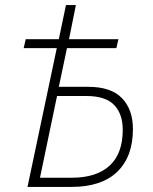

<svg xmlns="http://www.w3.org/2000/svg" viewBox="-20 -734 599 754"><path d="M88 0 203 -545H73L81 -580H211L239 -714H278L251 -580H445L437 -545H243L211 -393H327Q416 -393 459 -348.5Q502 -304 502 -227Q502 -119 440.5 -59.5Q379 0 261 0ZM137 -36H261Q359 -36 410.5 -83.5Q462 -131 462 -224Q462 -287 428 -322Q394 -357 319 -357H204Z"/></svg>

Font: Noto Sans Disp ExtLt
Style: Italic
Weight: 200
Italic angle: -12°
Designer: Monotype Design Team
Foundry: Monotype Imaging Inc.
Version: Version 2.000;GOOG;noto-source:20170915:90ef993387c0